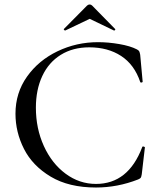

<svg xmlns="http://www.w3.org/2000/svg" viewBox="-20 -824 709 856"><path d="M590 -604Q598 -600 600.5 -595.5Q603 -591 605 -580L616 -460Q616 -457 611 -456Q606 -455 605 -459Q579 -536 520 -574.5Q461 -613 378 -613Q305 -613 251 -579.5Q197 -546 168.5 -485Q140 -424 140 -344Q140 -251 175.5 -173Q211 -95 272.5 -49.5Q334 -4 408 -4Q552 -4 614 -168Q614 -171 619 -171Q621 -171 623.5 -169.5Q626 -168 626 -167L612 -47Q610 -35 607.5 -31.5Q605 -28 596 -24Q504 12 408 12Q287 12 206 -36.5Q125 -85 87 -160Q49 -235 49 -317Q49 -410 100.5 -482.5Q152 -555 236.5 -595.5Q321 -636 417 -636Q463 -636 512 -627.5Q561 -619 590 -604ZM380 -804Q386 -804 391 -799L493 -695Q494 -695 494 -693Q494 -691 491.5 -689Q489 -687 488 -688L380 -740L271 -688Q269 -687 266 -690.5Q263 -694 265 -695L368 -799Q373 -804 380 -804Z"/></svg>

Font: Cormorant SC Medium
Style: Regular
Weight: 500
Designer: Christian Thalmann (Catharsis Fonts)
Foundry: Catharsis Fonts
Version: Version 4.000